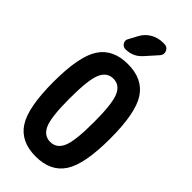

<svg xmlns="http://www.w3.org/2000/svg" viewBox="-301 -1032 1102 1102"><g transform="rotate(45 250.0 -480.5)"><path d="M304.7 -969.7H315.4Q340.8 -969.7 350.6 -947.3Q360.4 -924.8 343.8 -906.2L280.3 -835Q240.2 -790 179.7 -790Q160.2 -790 149.4 -807.1Q138.7 -824.2 149.4 -841.8L178.7 -896.5Q197.3 -930.7 231.4 -950.2Q265.6 -969.7 304.7 -969.7ZM175.3 -161.6Q198.2 -108.4 250 -108.4Q301.8 -108.4 324.7 -161.6Q347.7 -214.8 347.7 -364.7Q347.7 -514.6 324.7 -568.4Q301.8 -622.1 250 -622.1Q198.2 -622.1 175.3 -568.4Q152.3 -514.6 152.3 -364.7Q152.3 -214.8 175.3 -161.6ZM74.2 -656.2Q128.9 -740.2 250 -740.2Q371.1 -740.2 425.8 -656.2Q480.5 -572.3 480.5 -365.2Q480.5 -158.2 425.8 -74.2Q371.1 9.8 250 9.8Q128.9 9.8 74.2 -74.2Q19.5 -158.2 19.5 -365.2Q19.5 -572.3 74.2 -656.2Z"/></g></svg>

Font: Rounded-X Mgen+ 2m bold
Style: Bold
Weight: 700
Designer: [Source Han Sans]
Ryoko NISHIZUKA  (kana & ideographs); Paul D. Hunt (Latin, Greek & Cyrillic); Wenlong ZHANG  (bopomofo
Version: Version 1.059.20150602